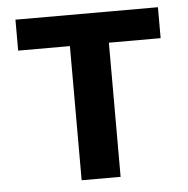

<svg xmlns="http://www.w3.org/2000/svg" viewBox="-45 -599 629 643"><g transform="rotate(-5 269.5 -277.5)"><path d="M204 -451H30V-555H509V-451H335V0H204Z"/></g></svg>

Font: Merged Yaku Han JP SemiBold
Style: Regular
Weight: 600
Designer: Ryoko NISHIZUKA 西塚涼子 (kana, bopomofo & ideographs); Paul D. Hunt (Latin, Greek & Cyrillic); Sandoll Communications 산돌커뮤니
Foundry: Adobe
Version: Version 2.004